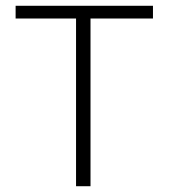

<svg xmlns="http://www.w3.org/2000/svg" viewBox="-20 -644 590 664"><path d="M243 0V-580H34V-624H509V-580H293V0Z"/></svg>

Font: Inconsolata SemiExpanded Light
Style: Regular
Weight: 300
Width: 6
Monospace: yes
Designer: Raph Levien, Cyreal, Brenton Simpson
Foundry: Raph Levien, Cyreal, Google
Version: Version 3.001; ttfautohint (v1.8.2.53-6de2)